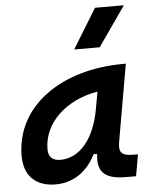

<svg xmlns="http://www.w3.org/2000/svg" viewBox="-56 -841 697 896"><g transform="rotate(-5 293.0 -392.5)"><path d="M168.9 10.3C250.5 10.3 316.9 -34.7 356.9 -114.7H373C366.2 -44.9 381.3 4.9 499.5 4.9H545.4L563 -96.2H541C485.8 -96.2 472.2 -113.3 480.5 -161.6L543.5 -522.5H532.2C241.2 -522.5 21.5 -370.1 21.5 -135.3C21.5 -43 75.2 10.3 168.9 10.3ZM200.7 -102.1C163.6 -102.1 144.5 -120.1 144.5 -156.2C144.5 -281.2 253.4 -379.4 400.4 -404.3L386.2 -325.7C361.3 -183.1 289.6 -102.1 200.7 -102.1ZM309.1 -609.4H428.7L558.1 -794.9H422.9Z"/></g></svg>

Font: Cascadia Mono PL SemiBold
Style: Italic
Weight: 600
Italic angle: -10°
Monospace: yes
Designer: Aaron Bell
Foundry: Saja Typeworks
Version: Version 2404.023